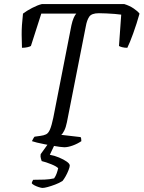

<svg xmlns="http://www.w3.org/2000/svg" viewBox="-20 -724 706 944"><path d="M296 0Q289 0 274 -2Q259 -4 239 -7.5Q219 -11 198.5 -15Q178 -19 161.5 -23Q145 -27 137 -30Q140 -36 143.5 -42.5Q147 -49 150 -52L179 -56Q195 -58 206.5 -63.5Q218 -69 226 -88Q234 -107 242 -145L331 -599Q336 -622 342.5 -636.5Q349 -651 355 -657H183L132 -498Q128 -495 115.5 -492Q103 -489 88 -489Q87 -511 86.5 -553Q86 -595 93 -657Q111 -671 138 -685Q165 -699 186 -704H591Q617 -696 637 -682.5Q657 -669 666 -657Q652 -607 635 -560Q618 -513 606 -489Q592 -489 580.5 -492Q569 -495 565 -498L576 -652Q564 -654 544 -655.5Q524 -657 503 -658Q482 -659 466 -659Q430 -659 418.5 -641.5Q407 -624 402 -595L309 -123Q304 -98 296 -82Q288 -66 281 -61L376 -50Q378 -48 379 -43Q380 -38 380 -30Q361 -17 337.5 -8.5Q314 0 296 0ZM189 200Q183 200 170.5 196Q158 192 148 186.5Q138 181 136 176Q138 170 139 167.5Q140 165 143 160Q174 160 199 159Q224 158 246 153Q254 142 259 127.5Q264 113 266 103Q258 94 232 83.5Q206 73 185 68Q184 64 181 55Q178 46 180 34Q192 18 204 0.5Q216 -17 231 -37H260L225 37Q248 41 270.5 50.5Q293 60 308 70.5Q323 81 323 90Q323 97 317 112.5Q311 128 302.5 143Q294 158 287 166Q271 176 251 183.5Q231 191 214.5 195.5Q198 200 189 200Z"/></svg>

Font: Texturina 12pt ExtraLight
Style: Italic
Weight: 250
Italic angle: -11°
Designer: Guillermo Torres Carreño
Foundry: Omnibus-Type
Version: Version 1.002